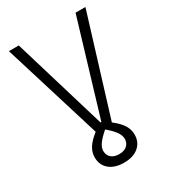

<svg xmlns="http://www.w3.org/2000/svg" viewBox="-218 -805 1022 1144"><g transform="rotate(-30 293.0 -233.5)"><path d="M293 225.6Q229.5 225.6 192.6 194.6Q155.8 163.6 155.8 110.4Q155.8 77.1 174.1 46.9Q192.4 16.6 237.3 -19L29.8 -693.4H97.7L290 -52.7H295.9L488.3 -693.4H556.2L348.6 -19Q393.6 16.1 411.9 46.6Q430.2 77.1 430.2 110.4Q430.2 163.6 393.3 194.6Q356.4 225.6 293 225.6ZM219.2 103Q219.2 132.3 239 149.7Q258.8 167 293 167Q327.1 167 346.9 149.7Q366.7 132.3 366.7 103Q366.7 80.6 350.1 56.4Q333.5 32.2 293 -2.9Q252.4 32.7 235.8 56.6Q219.2 80.6 219.2 103Z"/></g></svg>

Font: CaskaydiaCove NFP Light
Style: Regular
Weight: 300
Designer: Aaron Bell
Foundry: Saja Typeworks
Version: Version 2111.001; VTT 6.35;Nerd Fonts 3.1.1